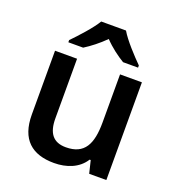

<svg xmlns="http://www.w3.org/2000/svg" viewBox="-139 -878 917 999"><g transform="rotate(20 319.5 -378.0)"><path d="M388 -766H251C224 -721 164 -656 127 -618V-606H209C244 -628 283 -658 319 -694C353 -658 395 -627 430 -606H513V-618C476 -655 414 -721 388 -766ZM558 -541H437V-275C437 -155 404 -88 301 -88C231 -88 199 -129 199 -211V-541H77V-188C77 -50 149 10 271 10C340 10 405 -14 440 -70H446L463 0H558Z"/></g></svg>

Font: Noto Sans Kayah Li SemiBold
Style: Regular
Weight: 600
Designer: Monotype Design Team, Sérgio Martins
Foundry: Monotype Imaging Inc.
Version: Version 2.002